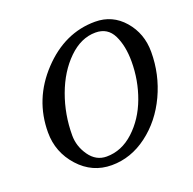

<svg xmlns="http://www.w3.org/2000/svg" viewBox="-116 -737 877 874"><g transform="rotate(-20 323.0 -300.0)"><path d="M158 -169Q158 -116 190 -70.5Q222 -25 273 -25Q346 -25 405.5 -80Q465 -135 496 -218.5Q527 -302 527 -393Q527 -469 501.5 -521Q476 -573 417 -573Q347 -573 286.5 -514Q226 -455 192 -362.5Q158 -270 158 -169ZM432 -620Q516 -620 571 -556.5Q626 -493 626 -404Q626 -295 580.5 -197.5Q535 -100 455 -40Q375 20 282 20Q188 20 123.5 -51.5Q59 -123 59 -219Q59 -380 172 -500Q285 -620 432 -620Z"/></g></svg>

Font: EB Garamond 08
Style: Italic
Weight: 400
Italic angle: -14°
Version: Version 0.016